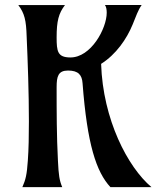

<svg xmlns="http://www.w3.org/2000/svg" viewBox="-20 -768 642 788"><path d="M268.1 -532.2C216.3 -532.7 212.4 -557.1 212.4 -614.7C212.4 -681.6 220.7 -713.4 246.6 -747.1H55.2C80.6 -713.4 87.4 -685.1 89.4 -618.2C93.8 -519 98.6 -388.7 98.6 -270C98.6 -211.4 97.7 -155.8 94.2 -108.4C90.3 -51.3 85.4 -30.8 71.8 0H235.4C223.6 -28.3 220.7 -48.8 217.8 -107.9C212.4 -211.4 212.4 -311 212.4 -409.7C212.4 -454.6 218.8 -478.5 259.3 -478.5C301.8 -478.5 316.4 -460 318.8 -426.8C337.9 -175.3 375 -63 433.1 0H601.6C504.4 -82 402.3 -277.3 395 -505.9C456.1 -544.4 500 -607.9 524.4 -667.5C538.1 -701.2 546.4 -726.1 561.5 -747.6H410.6C416 -740.2 418 -729 418 -715.8C418 -651.4 353.5 -531.2 268.1 -532.2Z"/></svg>

Font: Amarante
Style: Regular
Weight: 400
Designer: Karolina Lach
Foundry: Sorkin Type Co.
Version: Version 1.001